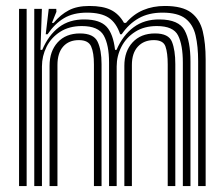

<svg xmlns="http://www.w3.org/2000/svg" viewBox="-20 -630 758 650"><path d="M650.8 0V-423.2Q650.8 -473 642.2 -509.9Q633.8 -546.8 608 -567Q582.2 -587.2 530 -587.2Q483.5 -587.2 449.9 -568.4Q416.2 -549.5 392 -514H386.8Q374 -552.5 348.1 -569.9Q322.2 -587.2 274.2 -587.2Q228.2 -587.2 196.9 -568.6Q165.5 -550 141 -514H134.8L145 -600H170.5L171 -590.2L155.8 -552.5H161.5Q185.2 -580.8 212.9 -595.2Q240.5 -609.8 282.5 -609.8Q328.8 -609.8 355.8 -596.2Q382.8 -582.8 399.8 -552.5H406.5Q431.8 -582 464.8 -595.9Q497.8 -609.8 538.2 -609.8Q597.5 -609.8 627 -587.4Q656.5 -565 666.4 -524.2Q676.2 -483.5 676.2 -428.2V0ZM44.5 0V-600H70.2V0ZM96 0V-600H121.8L117 -461.2H123Q144.2 -511 179.6 -537.9Q215 -564.8 266.8 -564.2Q318.2 -563.8 340.8 -539.6Q363.2 -515.5 369.5 -461.2H374.5Q396 -510.8 432.5 -537.8Q469 -564.8 520.5 -564.2Q585.2 -563.8 605 -527.2Q624.8 -490.8 624.8 -421.5V0H599V-418.2Q599 -477.8 582.9 -509.8Q566.8 -541.8 511 -541.8Q467.8 -541.8 437.4 -522.2Q407 -502.8 391 -471.5Q375 -440.2 375 -405.2V0H349.2V-418.2Q349.2 -477.8 331.2 -509.8Q313.2 -541.8 257.2 -541.8Q213.8 -541.8 183.5 -522.2Q153.2 -502.8 137.6 -471.5Q122 -440.2 122 -405.2V0ZM147.8 0V-407.5Q147.8 -456.5 175.2 -486.6Q202.8 -516.8 250.8 -516.8Q297 -516.8 310.4 -488.8Q323.8 -460.8 323.8 -413.2V0H298V-411.8Q298 -451.5 288.5 -472.9Q279 -494.2 247 -494.2Q213.2 -494.2 193.9 -472.4Q174.5 -450.5 174.5 -410.2V0ZM401 0V-407.5Q401 -456.5 428.9 -486.6Q456.8 -516.8 504.8 -516.8Q551 -516.8 562.2 -488.4Q573.5 -460 573.5 -413.2V0H547.8V-411.8Q547.8 -451 540.2 -472.6Q532.8 -494.2 500.8 -494.2Q467.2 -494.2 446.9 -472.4Q426.5 -450.5 426.5 -410.2V0Z"/></svg>

Font: Big Shoulders Inline Display ExtraBold
Style: Regular
Weight: 800
Designer: Patric King
Foundry: XO Type Co
Version: Version 1.000